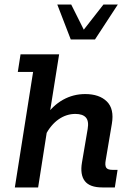

<svg xmlns="http://www.w3.org/2000/svg" viewBox="-20 -821 570 841"><path d="M45 0 125 -506H58L70 -583H239L195 -307L177 -309Q211 -359 256 -384Q301 -409 353 -409Q415 -409 448 -376.5Q481 -344 470 -279L443 -119Q439 -97 445 -87Q451 -77 473 -77H495L483 0H428Q373 0 351.5 -28Q330 -56 339 -109L364 -256Q370 -291 356 -306.5Q342 -322 310 -322Q271 -322 237 -298.5Q203 -275 178 -228L192 -287L147 0ZM290 -648 231 -801H292L347 -691L433 -801H496L396 -648Z"/></svg>

Font: Rokkitt SemiBold
Style: Italic
Weight: 600
Italic angle: -9°
Designer: Vernon Adams
Foundry: Vernon Adams
Version: Version 3.103